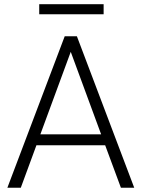

<svg xmlns="http://www.w3.org/2000/svg" viewBox="-20 -881 665 901"><path d="M473.6 -199.2H150.9L77.6 0H14.6L283.7 -710.9H340.8L609.9 0H547.4ZM169.4 -250.5H454.6L312 -637.7ZM466.3 -814H164.1V-861.3H466.3Z"/></svg>

Font: SteelSelectRoboto
Style: Regular
Weight: 300
Designer: Google
Version: Version 2.137; 2017